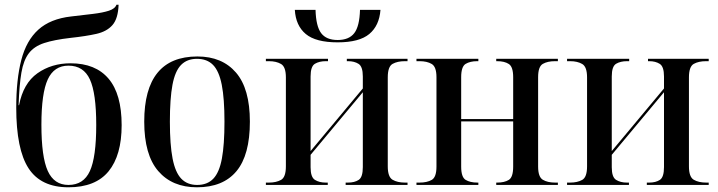

<svg xmlns="http://www.w3.org/2000/svg" viewBox="-20 -786 3051 816"><path d="M271 10Q154 10 101.5 -70.5Q49 -151 49 -329Q49 -448 70.5 -531Q92 -614 143 -660Q194 -706 282 -716Q334 -722 375.5 -727Q417 -732 443 -740.5Q469 -749 475 -766H484Q482 -707 458 -679.5Q434 -652 389.5 -642Q345 -632 280 -625Q210 -617 167.5 -603Q125 -589 102.5 -559.5Q80 -530 71 -477.5Q62 -425 59 -339H61Q79 -432 139 -474.5Q199 -517 280 -517Q386 -517 441.5 -451.5Q497 -386 497 -254Q497 -126 441.5 -58Q386 10 271 10ZM271 0Q335 0 362 -59Q389 -118 389 -255Q389 -390 362 -448.5Q335 -507 271 -507Q210 -507 183 -448.5Q156 -390 156 -256Q156 -119 183 -59.5Q210 0 271 0Z M817 10Q712 10 652.5 -59Q593 -128 593 -269Q593 -546 819 -546Q924 -546 983 -477.5Q1042 -409 1042 -269Q1042 -127 985 -58.5Q928 10 817 10ZM818 0Q861 0 886.5 -26.5Q912 -53 923 -112Q934 -171 934 -269Q934 -367 922.5 -425.5Q911 -484 885.5 -510Q860 -536 817 -536Q775 -536 749.5 -510Q724 -484 713 -425.5Q702 -367 702 -269Q702 -171 713.5 -112Q725 -53 750.5 -26.5Q776 0 818 0Z M1415 -606Q1322 -606 1279.5 -641.5Q1237 -677 1233 -744H1321Q1323 -674 1345 -645Q1367 -616 1415 -616Q1463 -616 1485.5 -645Q1508 -674 1510 -744H1597Q1592 -677 1549.5 -641.5Q1507 -606 1415 -606ZM1110 0V-10H1123Q1154 -10 1174.5 -21.5Q1195 -33 1195 -79V-457Q1195 -502 1174.5 -514Q1154 -526 1123 -526H1110V-536H1374V-526H1365Q1337 -526 1318.5 -515Q1300 -504 1300 -461V-144L1522 -410V-461Q1522 -503 1504 -514.5Q1486 -526 1459 -526H1454V-536H1712V-526H1701Q1669 -526 1648.5 -514.5Q1628 -503 1628 -457V-79Q1628 -34 1648.5 -22Q1669 -10 1701 -10H1712V0H1449V-10H1459Q1487 -10 1504.5 -21.5Q1522 -33 1522 -76V-394L1300 -128V-75Q1300 -33 1318.5 -21.5Q1337 -10 1364 -10H1373V0Z M1750 0V-10H1763Q1795 -10 1815 -21.5Q1835 -33 1835 -78V-458Q1835 -502 1815 -514Q1795 -526 1763 -526H1750V-536H2013V-526H2008Q1978 -526 1959 -514.5Q1940 -503 1940 -458V-280H2161V-458Q2161 -502 2142.5 -514Q2124 -526 2093 -526H2089V-536H2351V-526H2339Q2307 -526 2287 -514.5Q2267 -503 2267 -458V-78Q2267 -34 2287 -22Q2307 -10 2339 -10H2351V0H2089V-10H2093Q2124 -10 2142.5 -21.5Q2161 -33 2161 -78V-270H1940V-78Q1940 -33 1959 -21.5Q1978 -10 2009 -10H2013V0Z M2390 0V-10H2403Q2434 -10 2454.5 -21.5Q2475 -33 2475 -79V-457Q2475 -502 2454.5 -514Q2434 -526 2403 -526H2390V-536H2654V-526H2645Q2617 -526 2598.5 -515Q2580 -504 2580 -461V-144L2802 -410V-461Q2802 -503 2784 -514.5Q2766 -526 2739 -526H2734V-536H2992V-526H2981Q2949 -526 2928.5 -514.5Q2908 -503 2908 -457V-79Q2908 -34 2928.5 -22Q2949 -10 2981 -10H2992V0H2729V-10H2739Q2767 -10 2784.5 -21.5Q2802 -33 2802 -76V-394L2580 -128V-75Q2580 -33 2598.5 -21.5Q2617 -10 2644 -10H2653V0Z"/></svg>

Font: Noto Serif Display SemiCondensed Medium
Style: Regular
Weight: 500
Width: 4
Designer: Monotype Design Team
Foundry: Monotype Imaging Inc.
Version: Version 2.009